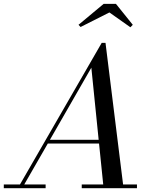

<svg xmlns="http://www.w3.org/2000/svg" viewBox="-65 -990 810 1010"><path d="M510.5 -924.5 359 -848 348 -859.5 480 -969.5H545L633.5 -859.5L621 -846.5ZM-45 -19.5H40L470 -764.5H490L582.5 -19.5H655.5V0H365V-19.5H478L456 -235H186.5L62.5 -19.5H175V0H-45ZM415.5 -634 197.5 -254.5H454Z"/></svg>

Font: Bodoni* 11pt
Style: Italic
Weight: 400
Italic angle: -13°
Version: Version 2.3